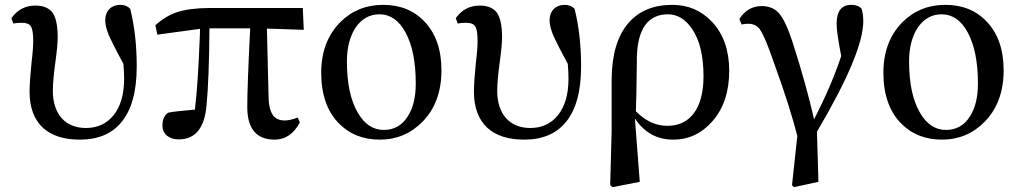

<svg xmlns="http://www.w3.org/2000/svg" viewBox="-20 -561 4203 792"><path d="M309 15C384 15 441 -9 480 -56C523 -107 544 -184 544 -287C544 -374 535 -454 517 -525C506 -536 493 -541 476 -541C440 -541 414 -517 414 -477C414 -460 419 -441 428 -418C439 -393 459 -353 489 -298C491 -276 492 -255 492 -236C492 -171 477 -120 447 -84C419 -50 381 -33 334 -33C250 -33 198 -90 198 -186C198 -217 202 -258 209 -309C215 -353 218 -386 218 -408C218 -454 211 -487 198 -507C183 -528 159 -538 126 -538C85 -538 52 -521 27 -486L35 -464C44 -466 56 -467 69 -467C89 -467 102 -462 108 -451C114 -441 117 -421 117 -392C117 -373 115 -343 110 -302C105 -252 102 -212 102 -182C102 -117 121 -67 158 -33C194 -1 244 15 309 15Z M1113 15C1157 15 1192 -9 1217 -56L1208 -76C1187 -68 1169 -64 1154 -64C1133 -64 1118 -71 1107 -84C1096 -99 1089 -123 1088 -157L1081 -443L1233 -438L1229 -528H845C790 -528 745 -522 711 -511C680 -501 650 -483 621 -457L629 -418L805 -442C805 -434 805 -422 804 -406C799 -274 792 -175 784 -109C727 -104 690 -100 673 -96C658 -85 650 -67 650 -44C650 -8 677 14 717 14C786 14 824 -33 832 -127C839 -200 843 -305 844 -444H1012C1004 -285 1000 -177 1000 -119C1000 -30 1038 15 1113 15Z M1547 15C1616 15 1675 -10 1723 -59C1775 -112 1801 -183 1801 -271C1801 -356 1778 -422 1732 -471C1688 -518 1631 -541 1560 -541C1490 -541 1431 -517 1383 -469C1331 -416 1305 -347 1305 -261C1305 -172 1329 -103 1376 -54C1420 -8 1477 15 1547 15ZM1563 -25C1519 -25 1483 -49 1456 -96C1426 -147 1411 -217 1411 -308C1411 -364 1423 -410 1446 -446C1471 -483 1504 -502 1545 -502C1590 -502 1626 -477 1653 -427C1681 -375 1695 -305 1695 -217C1695 -160 1684 -115 1662 -81C1639 -44 1606 -25 1563 -25Z M2142 15C2217 15 2274 -9 2313 -56C2356 -107 2377 -184 2377 -287C2377 -374 2368 -454 2350 -525C2339 -536 2326 -541 2309 -541C2273 -541 2247 -517 2247 -477C2247 -460 2252 -441 2261 -418C2272 -393 2292 -353 2322 -298C2324 -276 2325 -255 2325 -236C2325 -171 2310 -120 2280 -84C2252 -50 2214 -33 2167 -33C2083 -33 2031 -90 2031 -186C2031 -217 2035 -258 2042 -309C2048 -353 2051 -386 2051 -408C2051 -454 2044 -487 2031 -507C2016 -528 1992 -538 1959 -538C1918 -538 1885 -521 1860 -486L1868 -464C1877 -466 1889 -467 1902 -467C1922 -467 1935 -462 1941 -451C1947 -441 1950 -421 1950 -392C1950 -373 1948 -343 1943 -302C1938 -252 1935 -212 1935 -182C1935 -117 1954 -67 1991 -33C2027 -1 2077 15 2142 15Z M2619 189 2599 -72C2638 -14 2690 15 2757 15C2820 15 2874 -10 2918 -60C2965 -113 2988 -183 2988 -269C2988 -354 2964 -421 2917 -471C2873 -518 2818 -541 2753 -541C2676 -541 2616 -516 2573 -467C2527 -414 2504 -337 2503 -234V-19L2497 203L2507 211ZM2603 -102C2604 -125 2606 -193 2607 -306C2607 -320 2607 -326 2607 -325C2610 -440 2652 -502 2735 -502C2774 -502 2807 -482 2834 -443C2866 -397 2882 -331 2882 -246C2882 -117 2829 -42 2733 -42C2685 -42 2642 -62 2603 -102Z M3356 189 3350 -18C3477 -233 3541 -385 3541 -473C3541 -492 3539 -509 3534 -525C3524 -536 3510 -541 3492 -541C3451 -541 3431 -515 3431 -462C3431 -440 3437 -396 3450 -330C3424 -251 3387 -164 3338 -69C3317 -162 3288 -266 3251 -382C3231 -445 3211 -488 3190 -510C3173 -527 3150 -536 3122 -536C3083 -536 3053 -518 3030 -483L3039 -460C3048 -462 3057 -463 3066 -463C3086 -463 3102 -456 3113 -442C3124 -427 3138 -397 3155 -351C3159 -339 3166 -320 3175 -295C3219 -174 3250 -75 3269 0L3247 203L3255 211Z M3866 15C3935 15 3994 -10 4042 -59C4094 -112 4120 -183 4120 -271C4120 -356 4097 -422 4051 -471C4007 -518 3950 -541 3879 -541C3809 -541 3750 -517 3702 -469C3650 -416 3624 -347 3624 -261C3624 -172 3648 -103 3695 -54C3739 -8 3796 15 3866 15ZM3882 -25C3838 -25 3802 -49 3775 -96C3745 -147 3730 -217 3730 -308C3730 -364 3742 -410 3765 -446C3790 -483 3823 -502 3864 -502C3909 -502 3945 -477 3972 -427C4000 -375 4014 -305 4014 -217C4014 -160 4003 -115 3981 -81C3958 -44 3925 -25 3882 -25Z"/></svg>

Font: AllPunType SemiBold
Style: Regular
Weight: 600
Version: 1.0